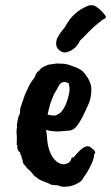

<svg xmlns="http://www.w3.org/2000/svg" viewBox="-20 -681 429 742"><path d="M247 -320Q251 -335 246 -358Q239 -364 227 -364Q212 -364 200 -336Q184 -312 176 -283H175Q164 -241 164 -238Q180 -234 190 -234.5Q200 -235 213 -245Q236 -267 247 -320ZM327 -661 343 -660Q366 -649 387 -621Q395 -611 374 -604Q373 -601 363 -594Q341 -577 321 -556Q301 -535 290 -525Q270 -484 231 -478Q218 -478 205.5 -490.5Q193 -503 199 -528Q204 -544 233 -579Q233 -582 249 -605Q280 -645 327 -661ZM244 -176 207 -173Q176 -173 158 -179L161 -160Q164 -77 207 -51Q219 -46 227 -46Q235 -46 248 -54Q252 -58 255 -65Q256 -74 265 -73Q306 -125 327 -114Q348 -100 348 -92Q348 -88 343 -83V-77Q343 -67 330.5 -41Q318 -15 304 3Q297 18 286 24Q254 44 218 40Q210 39 207 36Q199 34 195 35L187 34Q178 34 172 30Q162 24 158 24Q132 14 126.5 9Q121 4 117 2Q113 0 98 -19Q85 -30 83 -33Q77 -42 72.5 -46Q68 -50 67 -64Q63 -69 63 -77L59 -85Q59 -92 53 -96Q47 -102 47 -111V-119Q43 -121 45 -131V-157L44 -166V-173Q43 -177 46 -190L45 -199Q46 -200 48 -215Q52 -236 57 -241V-250Q58 -253 58 -258Q58 -263 60.5 -269Q63 -275 76 -314L92 -349Q99 -364 114 -382Q115 -387 122 -400L135 -412Q141 -421 153 -425Q167 -432 174 -432L202 -436Q207 -435 209 -435H222Q244 -433 258 -426Q288 -417 302 -403Q333 -368 333 -336Q333 -304 323 -281Q298 -224 287 -209Q269 -176 244 -176Z"/></svg>

Font: Caveat Brush
Style: Regular
Weight: 400
Designer: Pablo Impallari
Foundry: Creative Lab NY
Version: Version 1.096; ttfautohint (v1.3)